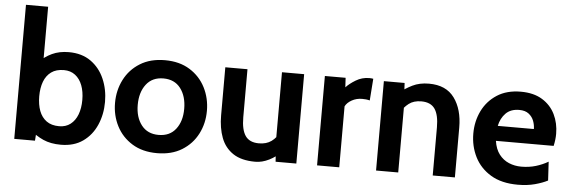

<svg xmlns="http://www.w3.org/2000/svg" viewBox="-49 -905 3188 1070"><g transform="rotate(5 1545.0 -370.0)"><path d="M318 10Q261 10 219.5 -8.5Q178 -27 142 -59L179 -85L173 0H57V-750H181V-417L151 -436Q184 -470 224.8 -489Q265.5 -508 318 -508Q391.5 -508 441.5 -472.5Q491.5 -437 517.2 -378Q543 -319 543 -249Q543 -179 517.2 -120Q491.5 -61 441.5 -25.5Q391.5 10 318 10ZM300 -92Q337 -92 363 -112Q389 -132 402.5 -167.2Q416 -202.5 416 -249Q416 -295.5 402.5 -330.8Q389 -366 363 -386Q337 -406 300 -406Q256.5 -406 229 -386Q201.5 -366 188.2 -330.8Q175 -295.5 175 -249Q175 -202.5 188.2 -167.2Q201.5 -132 229 -112Q256.5 -92 300 -92Z M856 10Q774.5 10 717 -25.5Q659.5 -61 629.2 -120Q599 -179 599 -249Q599 -319.5 629.2 -379Q659.5 -438.5 717 -474.2Q774.5 -510 856 -510Q937.5 -510 995 -474.2Q1052.5 -438.5 1082.8 -379Q1113 -319.5 1113 -249Q1113 -179 1082.8 -120Q1052.5 -61 995 -25.5Q937.5 10 856 10ZM856 -92Q918.5 -92 952.2 -135.8Q986 -179.5 986 -249Q986 -319.5 952.2 -363.8Q918.5 -408 856 -408Q794 -408 760 -363.8Q726 -319.5 726 -249Q726 -179.5 760 -135.8Q794 -92 856 -92Z M1406 10Q1328 10 1281.5 -21Q1235 -52 1214.5 -106.2Q1194 -160.5 1194 -231V-500H1318V-231Q1318 -161.5 1341.2 -127.8Q1364.5 -94 1417 -94Q1459 -94 1486.8 -114Q1514.5 -134 1533 -170L1511 -107V-500H1635V0H1519L1513 -87L1540 -52Q1522 -29 1483.2 -9.5Q1444.5 10 1406 10Z M1751 0V-500H1867L1870 -447Q1889 -468 1923.5 -489Q1958 -510 1999 -510Q2011 -510 2021 -508L2012 -386Q2001 -389 1990.2 -390Q1979.5 -391 1969 -391Q1937.5 -391 1911.5 -376.5Q1885.5 -362 1875 -341V0Z M2081 0V-500H2197L2202 -407L2173 -445Q2201.5 -469 2241 -488.5Q2280.5 -508 2333 -508Q2429 -508 2475.5 -444.2Q2522 -380.5 2522 -279V0H2398V-269Q2398 -339 2374.8 -372.5Q2351.5 -406 2299 -406Q2256.5 -406 2229.5 -385.2Q2202.5 -364.5 2182 -330L2205 -391V0Z M2874 10Q2783.5 10 2723.2 -26.2Q2663 -62.5 2633 -122.2Q2603 -182 2603 -253Q2603 -321.5 2631.2 -379.5Q2659.5 -437.5 2714 -472.8Q2768.5 -508 2847 -508Q2919 -508 2967 -478.5Q3015 -449 3039 -399.8Q3063 -350.5 3063 -291Q3063 -274.5 3061 -257.8Q3059 -241 3055 -223H2732Q2739 -176.5 2761.2 -147.8Q2783.5 -119 2815.8 -105.5Q2848 -92 2885 -92Q2928.5 -92 2966 -103.2Q3003.5 -114.5 3035 -133L3041 -28Q3012.5 -13 2970 -1.5Q2927.5 10 2874 10ZM2735 -307H2937Q2937 -329.5 2928.5 -352.2Q2920 -375 2900.2 -390.5Q2880.5 -406 2847 -406Q2799 -406 2771.5 -378Q2744 -350 2735 -307Z"/></g></svg>

Font: Cabin Resolve
Style: Bold-Resolve
Weight: 700
Designer: Pablo Impallari
Foundry: Pablo Impallari. http://www.impallari.com Igino Marini. http://www.ikern.com
Version: Version 3.001